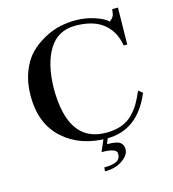

<svg xmlns="http://www.w3.org/2000/svg" viewBox="-119 -732 918 1018"><g transform="rotate(-15 340.0 -222.5)"><path d="M376 1 398.4 2 378.9 51.8Q431.6 51.8 449.2 64.5Q466.8 77.1 466.8 102.5Q466.8 134.8 427.7 161.6Q388.7 188.5 331.1 188.5L333 167Q378.9 167 400.9 155.8Q422.9 144.5 422.9 115.2Q422.9 85 339.8 85ZM385.7 -626Q442.4 -626 493.7 -608.4Q544.9 -590.8 560.5 -572.3Q572.3 -580.1 578.6 -588.9Q585 -597.7 586.4 -604.5Q587.9 -611.3 590.8 -632.8H622.1L619.1 -430.7H599.6Q586.9 -509.8 531.7 -554.2Q476.6 -598.6 377.9 -598.6Q282.2 -598.6 233.4 -519.5Q184.6 -440.4 182.6 -305.7Q182.6 -7.8 391.6 -7.8Q439.5 -7.8 475.6 -21Q511.7 -34.2 537.6 -60.5Q563.5 -86.9 578.6 -113.3Q593.8 -139.6 611.3 -179.7L633.8 -162.1Q557.6 21.5 389.6 22.5Q241.2 22.5 147.5 -62Q53.7 -146.5 53.7 -298.8Q53.7 -372.1 76.2 -430.7Q98.6 -489.3 133.8 -524.4Q168.9 -559.6 214.4 -584Q259.8 -608.4 302.2 -617.2Q344.7 -626 385.7 -626ZM385.7 -626Q442.4 -626 493.7 -608.4Q544.9 -590.8 560.5 -572.3Q572.3 -580.1 578.6 -588.9Q585 -597.7 586.4 -604.5Q587.9 -611.3 590.8 -632.8H622.1L619.1 -430.7H599.6Q586.9 -509.8 531.7 -554.2Q476.6 -598.6 377.9 -598.6Q282.2 -598.6 233.4 -519.5Q184.6 -440.4 182.6 -305.7Q182.6 -7.8 391.6 -7.8Q439.5 -7.8 475.6 -21Q511.7 -34.2 537.6 -60.5Q563.5 -86.9 578.6 -113.3Q593.8 -139.6 611.3 -179.7L633.8 -162.1Q557.6 21.5 389.6 22.5Q241.2 22.5 147.5 -62Q53.7 -146.5 53.7 -298.8Q53.7 -372.1 76.2 -430.7Q98.6 -489.3 133.8 -524.4Q168.9 -559.6 214.4 -584Q259.8 -608.4 302.2 -617.2Q344.7 -626 385.7 -626Z"/></g></svg>

Font: Bentham
Style: Regular
Weight: 400
Version: Version 002.002